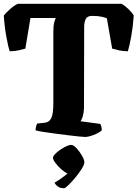

<svg xmlns="http://www.w3.org/2000/svg" viewBox="-25 -724 727 1015"><path d="M425 0Q418 0 392 -2.5Q366 -5 331 -9.5Q296 -14 261 -18.5Q226 -23 199 -27.5Q172 -32 163 -35Q163 -46 166 -56.5Q169 -67 172 -71L210 -75Q235 -77 246 -99.5Q257 -122 257 -180V-556Q257 -588 261.5 -605Q266 -622 270 -629H136L109 -467Q96 -463 73.5 -458Q51 -453 26 -453Q19 -474 9 -527.5Q-1 -581 -5 -642Q6 -656 29 -676.5Q52 -697 70 -704H618Q634 -695 653 -677Q672 -659 682 -642Q678 -583 669 -533Q660 -483 651 -453Q626 -453 603.5 -458Q581 -463 568 -467L540 -627Q532 -631 512.5 -635.5Q493 -640 462 -640Q436 -640 428 -623Q420 -606 420 -583L419 -152Q418 -127 412.5 -109Q407 -91 401 -83L505 -69Q508 -65 510.5 -55.5Q513 -46 513 -35Q498 -21 470 -10.5Q442 0 425 0ZM314 271Q292 271 280 261.5Q268 252 263 242Q282 231 299.5 218.5Q317 206 332 193Q317 187 299 171Q281 155 268 137.5Q255 120 255 110Q255 102 266 90.5Q277 79 293 68Q309 57 325 49.5Q341 42 351 42Q363 42 379.5 59.5Q396 77 408.5 99Q421 121 421 134Q421 146 407 168.5Q393 191 373.5 214.5Q354 238 337 254.5Q320 271 314 271Z"/></svg>

Font: Texturina 72pt Black
Style: Regular
Weight: 900
Designer: Guillermo Torres Carreño
Foundry: Omnibus-Type
Version: Version 1.002; ttfautohint (v1.8.3)